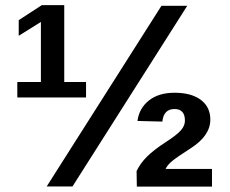

<svg xmlns="http://www.w3.org/2000/svg" viewBox="-20 -710 874 731"><path d="M45.9 -338.9V-397.9H135.7V-626.5L51.3 -573.7V-633.3L139.2 -690.4H224.6V-397.9H307.6V-338.9ZM255.9 0H157.7L594.7 -688H692.9ZM501 0.5 500 -58.6Q514.2 -88.4 540 -114Q565.9 -139.6 610.4 -168.5Q652.8 -195.8 668.5 -213.6Q684.1 -231.4 684.1 -250.5Q684.1 -294.9 644.5 -294.9Q603 -294.9 598.1 -247.1L503.4 -249.5Q509.8 -297.9 546.9 -327.4Q584 -356.9 644.5 -356.9Q708.5 -356.9 744.6 -329.8Q780.8 -302.7 780.8 -254.4Q780.8 -193.4 706.1 -145.5Q655.8 -113.3 637 -98.1Q618.2 -83 610.4 -66.9H787.1V0.5Z"/></svg>

Font: Arial
Style: Bold
Weight: 700
Designer: Steve Matteson
Foundry: Ascender Corporation
Version: Version 2.00.3